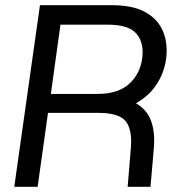

<svg xmlns="http://www.w3.org/2000/svg" viewBox="-20 -720 680 740"><path d="M35 0 134 -700H411Q493 -700 541.5 -672.5Q590 -645 609 -597.5Q628 -550 620 -491Q612 -438 583 -394Q554 -350 504 -322Q547 -297 562.5 -253.5Q578 -210 573 -150L560 0H472L484 -145Q491 -218 465.5 -251.5Q440 -285 359 -285H165L125 0ZM176 -358H356Q435 -358 477.5 -396.5Q520 -435 528 -495Q536 -555 506 -590Q476 -625 395 -625H213Z"/></svg>

Font: Host Grotesk
Style: Italic
Weight: 400
Italic angle: -8°
Designer: Doğukan Karapınar based on Poppins by Indian Type Foundry, Jonny Pinhorn
Foundry: Element Type
Version: Version 1.001; ttfautohint (v1.8.4.7-5d5b)